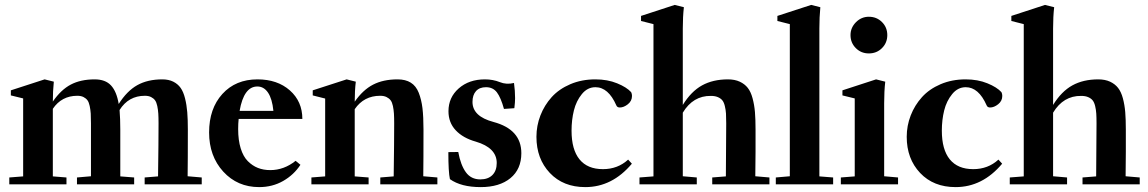

<svg xmlns="http://www.w3.org/2000/svg" viewBox="-20 -746 4644 777"><path d="M17.6 0V-27.8L73.7 -32.2V-347.7L23.9 -359.9V-380.4L160.6 -424.8L197.8 -415.5Q193.8 -377.4 193.8 -335Q226.6 -382.8 266.6 -403.8Q306.6 -424.8 363.3 -424.8Q406.7 -424.8 429.4 -400.1Q452.1 -375.5 460.4 -325.2Q493.7 -377.9 535.6 -401.4Q577.6 -424.8 636.7 -424.8Q662.6 -424.8 681.2 -415.5Q699.7 -406.2 710.9 -390.4Q722.2 -374.5 728.8 -348.1Q735.4 -321.8 737.8 -292.2Q740.2 -262.7 740.2 -221.7Q740.2 -94.2 739.3 -32.7L796.4 -27.8V0H565.4V-27.8L619.6 -32.2Q621.6 -171.9 621.6 -246.6Q621.6 -271 620.6 -286.4Q619.6 -301.8 616.5 -316.9Q613.3 -332 607.4 -340.1Q601.6 -348.1 591.3 -353.3Q581.1 -358.4 566.4 -358.4Q500 -358.4 463.9 -300.8Q466.8 -265.6 466.8 -221.7V-32.2L522.9 -27.8V0H291.5V-27.8L348.1 -32.7V-246.6Q348.1 -271 347.2 -286.4Q346.2 -301.8 343 -316.9Q339.8 -332 334 -340.1Q328.1 -348.1 317.9 -353.3Q307.6 -358.4 293 -358.4Q229.5 -358.4 193.8 -305.7V-32.2L249 -27.8V0Z M1028.8 11.2Q940.9 11.2 883.5 -51.5Q826.2 -114.3 826.2 -210Q826.2 -306.6 879.9 -365.7Q933.6 -424.8 1022 -424.8Q1102.5 -424.8 1153.1 -380.1Q1203.6 -335.4 1203.6 -264.6H945.8Q943.8 -246.6 943.8 -223.6Q943.8 -178.7 954.1 -145.5Q964.4 -112.3 982.9 -93.8Q1001.5 -75.2 1023.9 -66.4Q1046.4 -57.6 1073.7 -57.6Q1129.4 -57.6 1176.3 -95.2L1195.8 -79.1Q1169.4 -38.6 1126 -13.7Q1082.5 11.2 1028.8 11.2ZM1021.5 -396Q966.8 -396 949.7 -297.4H1086.4Q1081.5 -346.2 1064.7 -371.1Q1047.9 -396 1021.5 -396Z M1240.2 0V-27.8L1295.9 -32.2V-347.2L1245.6 -359.9V-380.4L1382.8 -424.8L1419.9 -415.5Q1415.5 -378.9 1415.5 -334.5Q1448.7 -382.3 1490 -403.6Q1531.2 -424.8 1588.9 -424.8Q1621.1 -424.8 1642.3 -411.6Q1663.6 -398.4 1674.6 -370.6Q1685.5 -342.8 1689.7 -308.1Q1693.8 -273.4 1693.8 -221.7Q1693.8 -94.2 1692.9 -32.7L1750 -27.8V0H1519V-27.8L1573.2 -32.2Q1575.2 -171.9 1575.2 -246.6Q1575.2 -271 1574.2 -286.4Q1573.2 -301.8 1570.1 -316.9Q1566.9 -332 1560.8 -340.1Q1554.7 -348.1 1544.2 -353.3Q1533.7 -358.4 1518.6 -358.4Q1452.6 -358.4 1415.5 -304.2V-32.2L1471.7 -27.8V0Z M1925.3 11.2Q1846.2 11.2 1800.8 -21Q1794.4 -49.3 1794.4 -130.4L1834.5 -130.9Q1844.2 -78.1 1865.2 -49.1Q1886.2 -20 1923.8 -20Q1955.1 -20 1972.7 -37.6Q1990.2 -55.2 1990.2 -86.4Q1990.2 -147.9 1905.3 -172.9Q1853.5 -187.5 1824.2 -218.8Q1794.9 -250 1794.9 -295.9Q1794.9 -351.6 1836.4 -388.2Q1877.9 -424.8 1942.4 -424.8Q1975.1 -424.8 2002.9 -413.6Q2029.3 -402.8 2060.1 -410.2Q2064.5 -378.9 2064.5 -348.6Q2064.5 -332.5 2061.5 -308.1L2019.5 -305.2Q2006.8 -351.1 1991 -372.1Q1975.1 -393.1 1946.8 -393.1Q1920.4 -393.1 1906.2 -377.2Q1892.1 -361.3 1892.1 -333.5Q1892.1 -274.9 1977.1 -252.4Q2089.8 -222.2 2089.8 -126Q2089.8 -61.5 2045.7 -25.1Q2001.5 11.2 1925.3 11.2Z M2348.6 11.2Q2259.3 11.2 2205.1 -46.1Q2150.9 -103.5 2150.9 -192.4Q2150.9 -237.3 2167 -278.8Q2183.1 -320.3 2212.6 -353Q2242.2 -385.7 2288.1 -405.3Q2334 -424.8 2389.2 -424.8Q2438.5 -424.8 2477.3 -408.9Q2516.1 -393.1 2534.2 -373Q2537.6 -366.2 2537.6 -357.9Q2537.6 -337.4 2521 -324.2Q2504.4 -311 2488.3 -311Q2477.5 -311 2474.1 -319.8Q2441.9 -393.1 2389.6 -393.1Q2357.4 -393.1 2334.7 -365.2Q2312 -337.4 2302.5 -299.1Q2293 -260.7 2293 -217.3Q2293 -140.6 2325.2 -101.1Q2357.4 -61.5 2419.9 -61.5Q2480 -61.5 2522 -100.1L2537.1 -83.5Q2457.5 11.2 2348.6 11.2Z M2567.9 0V-27.8L2624.5 -32.2V-648.4L2574.2 -661.1V-681.6L2710.4 -726.1L2747.6 -716.8Q2743.2 -678.7 2743.2 -630.9V-321.3Q2776.9 -376 2821 -400.4Q2865.2 -424.8 2925.8 -424.8Q2953.6 -424.8 2973.6 -415.5Q2993.7 -406.2 3006.1 -390.4Q3018.6 -374.5 3025.6 -348.1Q3032.7 -321.8 3035.2 -292.2Q3037.6 -262.7 3037.6 -221.7Q3038.1 -137.2 3036.6 -32.7L3093.8 -27.8V0H2862.3V-27.8L2917.5 -32.2Q2918.9 -241.7 2918.9 -246.6Q2918.9 -271 2918 -286.4Q2917 -301.8 2913.3 -316.9Q2909.7 -332 2903.1 -340.1Q2896.5 -348.1 2885 -353Q2873.5 -357.9 2856.9 -357.9Q2784.7 -358.9 2743.2 -290V-32.7L2799.8 -27.8V0Z M3119.6 0V-27.8L3176.3 -32.7V-648.4L3126 -661.1V-681.6L3262.7 -726.1L3299.8 -716.8Q3295.9 -676.3 3295.9 -630.9V-32.2L3351.6 -27.8V0Z M3496.1 -529.8Q3464.8 -529.8 3443.4 -551.3Q3421.9 -572.8 3421.9 -604Q3421.9 -633.8 3443.8 -656Q3465.8 -678.2 3496.1 -678.2Q3527.8 -678.2 3549.3 -656.7Q3570.8 -635.3 3570.8 -604Q3570.8 -572.8 3549.3 -551.3Q3527.8 -529.8 3496.1 -529.8ZM3382.8 0V-27.8L3439 -32.2V-347.7L3389.2 -359.9V-380.4L3525.4 -424.8L3562.5 -415.5Q3558.1 -377 3558.1 -328.6V-32.7L3614.3 -27.8V0Z M3847.2 11.2Q3757.8 11.2 3703.6 -46.1Q3649.4 -103.5 3649.4 -192.4Q3649.4 -237.3 3665.5 -278.8Q3681.6 -320.3 3711.2 -353Q3740.7 -385.7 3786.6 -405.3Q3832.5 -424.8 3887.7 -424.8Q3937 -424.8 3975.8 -408.9Q4014.6 -393.1 4032.7 -373Q4036.1 -366.2 4036.1 -357.9Q4036.1 -337.4 4019.5 -324.2Q4002.9 -311 3986.8 -311Q3976.1 -311 3972.7 -319.8Q3940.4 -393.1 3888.2 -393.1Q3856 -393.1 3833.3 -365.2Q3810.5 -337.4 3801 -299.1Q3791.5 -260.7 3791.5 -217.3Q3791.5 -140.6 3823.7 -101.1Q3856 -61.5 3918.5 -61.5Q3978.5 -61.5 4020.5 -100.1L4035.6 -83.5Q3956.1 11.2 3847.2 11.2Z M4066.4 0V-27.8L4123 -32.2V-648.4L4072.8 -661.1V-681.6L4209 -726.1L4246.1 -716.8Q4241.7 -678.7 4241.7 -630.9V-321.3Q4275.4 -376 4319.6 -400.4Q4363.8 -424.8 4424.3 -424.8Q4452.1 -424.8 4472.2 -415.5Q4492.2 -406.2 4504.6 -390.4Q4517.1 -374.5 4524.2 -348.1Q4531.2 -321.8 4533.7 -292.2Q4536.1 -262.7 4536.1 -221.7Q4536.6 -137.2 4535.2 -32.7L4592.3 -27.8V0H4360.8V-27.8L4416 -32.2Q4417.5 -241.7 4417.5 -246.6Q4417.5 -271 4416.5 -286.4Q4415.5 -301.8 4411.9 -316.9Q4408.2 -332 4401.6 -340.1Q4395 -348.1 4383.5 -353Q4372.1 -357.9 4355.5 -357.9Q4283.2 -358.9 4241.7 -290V-32.7L4298.3 -27.8V0Z"/></svg>

Font: Elstob 18pt
Style: Bold
Weight: 700
Designer: Peter S. Baker
Version: Version 1.015